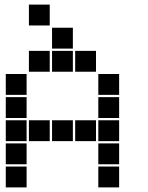

<svg xmlns="http://www.w3.org/2000/svg" viewBox="-20 -815 640 830"><path d="M106 -795Q105 -795 105 -795Q105 -795 105 -794V-706Q105 -705 105 -705Q105 -705 106 -705H194Q195 -705 195 -705Q195 -705 195 -706V-794Q195 -795 195 -795Q195 -795 194 -795ZM206 -695Q205 -695 205 -695Q205 -695 205 -694V-606Q205 -605 205 -605Q205 -605 206 -605H294Q295 -605 295 -605Q295 -605 295 -606V-694Q295 -695 295 -695Q295 -695 294 -695ZM106 -595Q105 -595 105 -595Q105 -595 105 -594V-506Q105 -505 105 -505Q105 -505 106 -505H194Q195 -505 195 -505Q195 -505 195 -506V-594Q195 -595 195 -595Q195 -595 194 -595ZM206 -595Q205 -595 205 -595Q205 -595 205 -594V-506Q205 -505 205 -505Q205 -505 206 -505H294Q295 -505 295 -505Q295 -505 295 -506V-594Q295 -595 295 -595Q295 -595 294 -595ZM306 -595Q305 -595 305 -595Q305 -595 305 -594V-506Q305 -505 305 -505Q305 -505 306 -505H394Q395 -505 395 -505Q395 -505 395 -506V-594Q395 -595 395 -595Q395 -595 394 -595ZM6 -495Q5 -495 5 -495Q5 -495 5 -494V-406Q5 -405 5 -405Q5 -405 6 -405H94Q95 -405 95 -405Q95 -405 95 -406V-494Q95 -495 95 -495Q95 -495 94 -495ZM406 -495Q405 -495 405 -495Q405 -495 405 -494V-406Q405 -405 405 -405Q405 -405 406 -405H494Q495 -405 495 -405Q495 -405 495 -406V-494Q495 -495 495 -495Q495 -495 494 -495ZM6 -395Q5 -395 5 -395Q5 -395 5 -394V-306Q5 -305 5 -305Q5 -305 6 -305H94Q95 -305 95 -305Q95 -305 95 -306V-394Q95 -395 95 -395Q95 -395 94 -395ZM406 -395Q405 -395 405 -395Q405 -395 405 -394V-306Q405 -305 405 -305Q405 -305 406 -305H494Q495 -305 495 -305Q495 -305 495 -306V-394Q495 -395 495 -395Q495 -395 494 -395ZM6 -295Q5 -295 5 -295Q5 -295 5 -294V-206Q5 -205 5 -205Q5 -205 6 -205H94Q95 -205 95 -205Q95 -205 95 -206V-294Q95 -295 95 -295Q95 -295 94 -295ZM106 -295Q105 -295 105 -295Q105 -295 105 -294V-206Q105 -205 105 -205Q105 -205 106 -205H194Q195 -205 195 -205Q195 -205 195 -206V-294Q195 -295 195 -295Q195 -295 194 -295ZM206 -295Q205 -295 205 -295Q205 -295 205 -294V-206Q205 -205 205 -205Q205 -205 206 -205H294Q295 -205 295 -205Q295 -205 295 -206V-294Q295 -295 295 -295Q295 -295 294 -295ZM306 -295Q305 -295 305 -295Q305 -295 305 -294V-206Q305 -205 305 -205Q305 -205 306 -205H394Q395 -205 395 -205Q395 -205 395 -206V-294Q395 -295 395 -295Q395 -295 394 -295ZM406 -295Q405 -295 405 -295Q405 -295 405 -294V-206Q405 -205 405 -205Q405 -205 406 -205H494Q495 -205 495 -205Q495 -205 495 -206V-294Q495 -295 495 -295Q495 -295 494 -295ZM6 -195Q5 -195 5 -195Q5 -195 5 -194V-106Q5 -105 5 -105Q5 -105 6 -105H94Q95 -105 95 -105Q95 -105 95 -106V-194Q95 -195 95 -195Q95 -195 94 -195ZM406 -195Q405 -195 405 -195Q405 -195 405 -194V-106Q405 -105 405 -105Q405 -105 406 -105H494Q495 -105 495 -105Q495 -105 495 -106V-194Q495 -195 495 -195Q495 -195 494 -195ZM6 -95Q5 -95 5 -95Q5 -95 5 -94V-6Q5 -5 5 -5Q5 -5 6 -5H94Q95 -5 95 -5Q95 -5 95 -6V-94Q95 -95 95 -95Q95 -95 94 -95ZM406 -95Q405 -95 405 -95Q405 -95 405 -94V-6Q405 -5 405 -5Q405 -5 406 -5H494Q495 -5 495 -5Q495 -5 495 -6V-94Q495 -95 495 -95Q495 -95 494 -95Z"/></svg>

Font: Doto Black
Style: Regular
Weight: 900
Version: Version 1.000